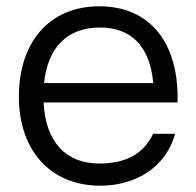

<svg xmlns="http://www.w3.org/2000/svg" viewBox="-20 -575 624 610"><path d="M298.5 15C409 15 506 -41.5 536.5 -150H466.5C433.5 -81 373 -55.5 295.5 -55.5C188 -55.5 124.5 -125.5 118.5 -249.5H544C549.5 -440 455.5 -555 295.5 -555C139.5 -555 40 -444.5 40 -267.5C40 -96.5 141 15 298.5 15ZM120 -311C131.5 -424.5 193.5 -487.5 297.5 -487.5C398 -487.5 456 -427.5 467 -311Z"/></svg>

Font: Eudonet
Style: Regular
Weight: 400
Designer: Mikhail Sharanda
Foundry: Mikhail Sharanda
Version: Version 4.503;Glyphs 3.1.2 (3151)